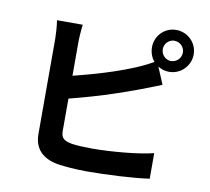

<svg xmlns="http://www.w3.org/2000/svg" viewBox="-88 -893 1133 1034"><g transform="rotate(10 478.0 -376.0)"><path d="M152 -733C157 -704 160 -655 160 -634V-113C160 -31 207 15 291 30C332 36 389 41 451 41C556 41 702 34 792 21V-119C713 -98 558 -85 459 -85C416 -85 377 -87 348 -91C305 -99 286 -110 286 -151V-328C457 -371 610 -423 772 -489L733 -582C750 -571 771 -564 794 -564C858 -564 909 -616 909 -679C909 -742 858 -793 794 -793C731 -793 681 -742 681 -679C681 -650 691 -623 708 -603C597 -537 408 -483 286 -453V-634C286 -661 289 -704 293 -733ZM794 -734C825 -734 850 -709 850 -679C850 -648 825 -623 794 -623C765 -623 740 -648 740 -679C740 -709 765 -734 794 -734Z"/></g></svg>

Font: Kinto Sans
Style: Bold
Weight: 700
Designer: Authors: Ryoko NISHIZUKA  (kana & ideographs); Paul D. Hunt (Latin, Greek & Cyrillic); Wenlong ZHANG  (bopomofo); Sandol
Foundry: Adobe Systems Incorporated, ookami Inc.
Version: Version 0.001